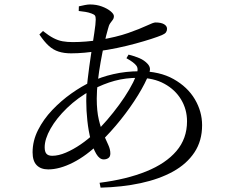

<svg xmlns="http://www.w3.org/2000/svg" viewBox="-20 -807 1040 869"><path d="M430.7 20.3Q553.3 4.7 641.8 -31.2Q730.4 -67 778.5 -123.4Q826.5 -179.8 826.5 -257.6Q826.5 -311.8 799.8 -356.3Q773.2 -400.9 724.1 -427.8Q675.1 -454.8 606.6 -454.8Q548.8 -454.8 498.9 -441.3Q448.9 -427.7 395.4 -399.8Q331.5 -364.9 283.3 -318.1Q235.1 -271.4 208.7 -224.5Q182.2 -177.6 182.2 -140.5Q182.2 -120 190.4 -110.9Q198.5 -101.9 216.4 -101.9Q244.6 -101.9 278.2 -116.2Q311.7 -130.5 345.7 -153.8Q379.7 -177.2 407.9 -204.4Q436.3 -230.9 464.6 -263.9Q492.9 -296.8 518.9 -332.2Q544.9 -367.6 564.8 -401.6Q584.7 -435.6 595.8 -463.4Q608.6 -493.7 597.7 -509.1Q586.9 -524.5 552.2 -543.5L561.8 -559.8Q588.6 -553.4 611.1 -543.7Q633.6 -534.1 648.6 -517.5Q657.3 -507.5 658.5 -497.6Q659.7 -487.8 654.9 -474.4Q638.5 -431.2 604.8 -376.3Q571.1 -321.4 526.6 -265.6Q482.2 -209.9 432.2 -161.5Q371.4 -102.1 310.5 -71.2Q249.6 -40.3 198.4 -40.3Q164.7 -40.3 146.1 -59.3Q127.5 -78.3 127.5 -117.6Q127.5 -169.8 152.1 -218.4Q176.7 -267.1 216.5 -309Q256.3 -350.9 303.2 -384.1Q350.1 -417.3 394.7 -437.7Q436.1 -458.4 492.8 -471.4Q549.5 -484.5 612 -484.5Q702.6 -484.5 765.7 -449Q828.8 -413.5 861.8 -357.9Q894.7 -302.3 894.7 -240.2Q894.7 -169.4 860 -117.2Q825.3 -64.9 763 -30.5Q700.6 3.9 616.7 21.9Q532.8 39.9 435.3 42.3ZM449.3 -85.5Q430.5 -85.5 415.7 -110.4Q401 -135.2 390.6 -174.8Q380.3 -214.4 375.4 -260.6Q370.4 -306.8 370.4 -349.5Q370.4 -393.5 377 -449.5Q383.6 -505.4 391.9 -560Q400.1 -614.6 406.7 -657.5Q413.3 -700.4 413.3 -718.5Q413.3 -731.7 409.7 -736.7Q406.1 -741.6 394.6 -745.8Q381.5 -750.8 366.8 -753.2Q352.1 -755.6 336.3 -757.3L336.9 -778.3Q349.9 -781.4 363.8 -784.1Q377.7 -786.8 387.1 -786.8Q416.3 -786.8 440.9 -777.7Q465.5 -768.6 480.5 -756.1Q495.5 -743.6 495.5 -734.1Q495.5 -724 490.2 -717.2Q485 -710.3 478.7 -701.6Q472.5 -692.8 468.3 -674.6Q460.7 -648.8 452.1 -609.9Q443.5 -571 435.6 -526.8Q427.7 -482.7 422.8 -439.4Q417.9 -396.1 417.9 -361.1Q417.9 -304.9 427.2 -265.6Q436.5 -226.3 448.6 -198.8Q460.8 -171.3 470.1 -151.1Q479.4 -130.9 479.4 -112.4Q479.4 -97.8 470.6 -91.7Q461.8 -85.5 449.3 -85.5ZM301.6 -565.6Q270 -565.6 245.6 -573.4Q221.1 -581.1 200.7 -599.6Q180.3 -618 158.3 -650.9L174.4 -666.6Q201 -645.5 222 -634.6Q243 -623.7 263.7 -620.1Q284.3 -616.5 309.4 -616.5Q338.9 -616.5 368.9 -619Q398.9 -621.5 427.7 -625.9Q506.9 -638.9 560.3 -657.7Q613.6 -676.5 644 -690.9Q674.3 -705.3 683.5 -705.3Q709.2 -705.3 722.6 -697.3Q736 -689.4 736 -676.6Q736 -667.4 731.2 -660.6Q726.3 -653.9 712.9 -648.2Q695.9 -641 664.9 -630.9Q633.9 -620.9 594.1 -610Q554.3 -599.1 509.9 -589.8Q465.6 -580.5 422.6 -575.1Q394.4 -571.3 362.9 -568.5Q331.3 -565.6 301.6 -565.6Z"/></svg>

Font: Noto Serif HK ExtraLight
Style: Regular
Weight: 200
Designer: Ryoko NISHIZUKA 西塚涼子 (kana & ideographs); Frank Grießhammer (Latin, Greek & Cyrillic); Wenlong ZHANG 张文龙 (bopomofo); San
Foundry: Adobe
Version: Version 2.002-H1;hotconv 1.1.0;makeotfexe 2.6.0